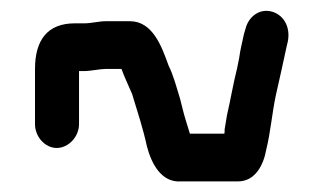

<svg xmlns="http://www.w3.org/2000/svg" viewBox="-20 -458 609 362"><path d="M129 -224V-324H139C151 -324 168 -328 179 -328H209C215 -312 222 -297 229 -281C239 -248 250 -215 257 -182C266 -148 285 -113 322 -116H429C461 -116 477 -147 482 -176C490 -208 493 -245 500 -278C507 -309 514 -340 521 -373C530 -403 517 -429 493 -436C468 -443 448 -425 443 -404L440 -394C437 -379 433 -365 431 -349L427 -329C420 -302 415 -271 408 -241L404 -217C403 -214 404 -210 403 -206H338C333 -223 328 -237 324 -254L320 -270C313 -293 307 -316 298 -334C285 -370 268 -418 225 -418H179C167 -418 152 -414 139 -414H121C70 -414 46 -383 46 -328V-224C46 -200 65 -179 87 -179C109 -179 129 -200 129 -224Z"/></svg>

Font: Electronic
Style: Circ
Weight: 900
Version: Version 1.011